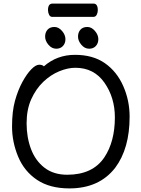

<svg xmlns="http://www.w3.org/2000/svg" viewBox="-20 -1024 785 1068"><path d="M354 -52Q495 -52 560 -148Q619 -236 619 -371Q619 -481 561 -564Q503 -647 399 -647Q357 -647 309.5 -627.5Q262 -608 221 -569Q180 -530 154 -472.5Q128 -415 128 -338Q128 -260 152.5 -195Q177 -130 227.5 -91Q278 -52 354 -52ZM366 24Q257 24 186 -23.5Q115 -71 81 -152.5Q47 -234 47 -320Q47 -405 63.5 -464Q80 -523 104.5 -568Q129 -613 154 -638.5Q179 -664 198 -664Q216 -664 224 -655Q297 -719 397 -719Q497 -719 563.5 -672.5Q630 -626 665.5 -545.5Q701 -465 701 -375Q701 -198 621 -91Q532 24 366 24ZM499 -930H271Q259 -930 253 -942Q247 -954 247 -968Q247 -1004 272 -1004H500Q524 -1004 524 -967Q524 -954 518 -942Q512 -930 499 -930ZM293 -753Q268 -753 249.5 -775Q231 -797 231 -820Q231 -844 244.5 -859Q258 -874 283 -874Q306 -874 325 -852Q344 -830 344 -806Q344 -783 330 -768Q316 -753 293 -753ZM476 -753Q451 -753 432.5 -775Q414 -797 414 -820Q414 -844 427.5 -859Q441 -874 466 -874Q489 -874 508 -852Q527 -830 527 -806Q527 -783 513 -768Q499 -753 476 -753Z"/></svg>

Font: LXGW WenKai Medium
Style: Regular
Weight: 500
Designer: LXGW / Fontworks Inc.
Foundry: LXGW / Fontworks Inc.
Version: Version 1.501; October 10, 2024